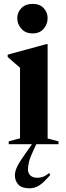

<svg xmlns="http://www.w3.org/2000/svg" viewBox="-20 -760 346 1012"><path d="M152 -584Q114.5 -584 92.8 -608.2Q71 -632.5 71 -664.5Q71 -695 92.8 -717.2Q114.5 -739.5 152 -739.5Q189.5 -739.5 210.2 -717.2Q231 -695 231 -664.5Q231 -632.5 210.2 -608.2Q189.5 -584 152 -584ZM161.5 21Q138.5 69 133 92.5Q127.5 116 127.5 133.5Q127.5 153.5 140.5 165.2Q153.5 177 177 177Q189 177 203.2 173Q217.5 169 239 152L245 162Q208.5 204.5 185 218.5Q161.5 232.5 135 232.5Q94.5 232.5 76.5 212.5Q58.5 192.5 58.5 164.5Q58.5 142 72 115.2Q85.5 88.5 123 36.5L148.5 0H26V-15L85.5 -31V-403Q77 -410.5 60.2 -424.8Q43.5 -439 20.5 -459.5V-472L224.5 -527.5H231V-30L288.5 -15V0H171.5Z"/></svg>

Font: Newsreader 72pt SemiBold
Style: Regular
Weight: 600
Designer: Hugues Gentile
Foundry: Production Type
Version: Version 1.003; ttfautohint (v1.8.3)